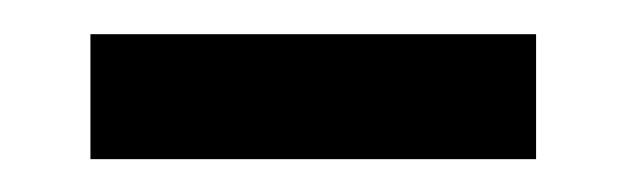

<svg xmlns="http://www.w3.org/2000/svg" viewBox="-20 -700 373 114"><path d="M33.7 -679.7H298.3V-605.5H33.7Z"/></svg>

Font: Inder
Style: Regular
Weight: 400
Designer: Irina Smirnova
Foundry: Irina Smirnova
Version: Version 1.001